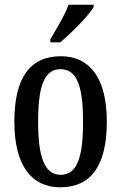

<svg xmlns="http://www.w3.org/2000/svg" viewBox="-20 -786 515 816"><path d="M194 -619V-606H236C286 -648 358 -721 378 -756V-766H271C256 -721 222 -668 194 -619ZM236 10C366 10 434 -81 434 -269C434 -456 360 -547 239 -547C108 -547 41 -456 41 -269C41 -81 115 10 236 10ZM238 -43C168 -43 142 -121 142 -269C142 -417 167 -492 237 -492C308 -492 333 -417 333 -269C333 -121 309 -43 238 -43Z"/></svg>

Font: Noto Serif Ethiopic ExtraCondensed Medium
Style: Regular
Weight: 500
Width: 2
Designer: Monotype Design Team
Foundry: Monotype Imaging Inc.
Version: Version 2.102